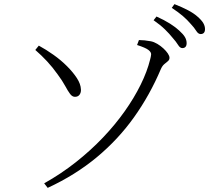

<svg xmlns="http://www.w3.org/2000/svg" viewBox="-20 -854 1040 930"><path d="M816 -671Q801 -690 779 -711.5Q757 -733 724 -756L738 -774Q776 -757 803.5 -739.5Q831 -722 848 -706Q868 -688 876 -674Q884 -660 884 -645Q884 -633 878.5 -627Q873 -621 863 -621Q852 -621 842.5 -636.5Q833 -652 816 -671ZM904 -738Q887 -758 865.5 -776.5Q844 -795 812 -816L825 -834Q863 -819 890.5 -804.5Q918 -790 935 -775Q956 -757 964.5 -742.5Q973 -728 973 -713Q973 -701 967.5 -695Q962 -689 952 -689Q940 -689 930.5 -704.5Q921 -720 904 -738ZM211 56 194 34Q276 -12 347.5 -68.5Q419 -125 478.5 -187.5Q538 -250 584 -315Q630 -380 661.5 -444Q693 -508 707 -565Q711 -579 712 -590Q713 -601 699 -612Q685 -623 644 -636L653 -660Q666 -660 680.5 -658.5Q695 -657 711 -654Q726 -651 742 -641.5Q758 -632 771.5 -619.5Q785 -607 793 -595Q801 -583 801 -574Q801 -564 793 -557.5Q785 -551 775.5 -543Q766 -535 759 -519Q706 -394 629.5 -286.5Q553 -179 449 -92.5Q345 -6 211 56ZM151 -612 168 -633Q203 -614 239 -588.5Q275 -563 304.5 -533.5Q334 -504 352.5 -475.5Q371 -447 372 -421Q373 -406 365.5 -395.5Q358 -385 343 -385Q330 -385 319.5 -399Q309 -413 295.5 -438Q282 -463 259 -494Q235 -528 208 -557Q181 -586 151 -612Z"/></svg>

Font: Early Summer Mincho Light
Style: Regular
Weight: 300
Designer: GuiWonder
Version: Version 1.002